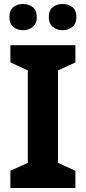

<svg xmlns="http://www.w3.org/2000/svg" viewBox="-20 -940 429 960"><path d="M357 0H32V-86L119 -126V-588L32 -628V-714H357V-628L270 -588V-126L357 -86ZM27 -854Q27 -889 47 -904.5Q67 -920 94.9 -920Q122.8 -920 143.4 -904.6Q164 -889.2 164 -854.4Q164 -821 143.4 -805Q122.8 -789 94.9 -789Q67 -789 47 -805.2Q27 -821.5 27 -854ZM224 -854Q224 -889 244.1 -904.5Q264.3 -920 292.6 -920Q321 -920 341.5 -904.6Q362 -889.2 362 -854.4Q362 -821 341.4 -805Q320.9 -789 293 -789Q264.5 -789 244.2 -805.2Q224 -821.5 224 -854Z"/></svg>

Font: Noto Sans Bassa Vah
Style: Regular
Weight: 400
Designer: Monotype Design Team
Foundry: Monotype Imaging Inc.
Version: Version 2.002